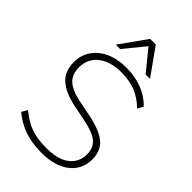

<svg xmlns="http://www.w3.org/2000/svg" viewBox="-273 -1039 1150 1150"><g transform="rotate(45 302.0 -463.5)"><path d="M313 8Q228 8 165 -14.5Q102 -37 52 -80L73 -116Q110 -87 144 -68.5Q178 -50 218.5 -41.5Q259 -33 312 -33Q410 -33 460.5 -72.5Q511 -112 511 -178Q511 -234 475.5 -264Q440 -294 354 -311L255 -331Q158 -351 111 -394Q64 -437 64 -513Q64 -573 95 -618Q126 -663 181 -688Q236 -713 309 -713Q383 -713 444 -690Q505 -667 549 -621L529 -585Q480 -632 428 -652Q376 -672 309 -672Q217 -672 162.5 -629Q108 -586 108 -513Q108 -454 143 -421.5Q178 -389 256 -373L356 -353Q460 -332 507.5 -292.5Q555 -253 555 -179Q555 -124 526 -81.5Q497 -39 442.5 -15.5Q388 8 313 8ZM168 -765 289 -935H337L458 -765H421L313 -897L205 -765Z"/></g></svg>

Font: Mulish ExtraLight
Style: Regular
Weight: 200
Designer: Vernon Adams
Foundry: Vernon Adams
Version: Version 3.603